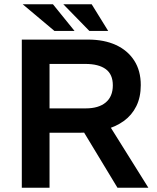

<svg xmlns="http://www.w3.org/2000/svg" viewBox="-20 -887 741 907"><path d="M83 0V-700H396Q472 -700 527.5 -674.5Q583 -649 614 -601Q645 -553 645 -485Q645 -428 624 -385.5Q603 -343 565 -315.5Q527 -288 474.5 -274Q422 -260 359 -260H214V0ZM535 0 365 -281 489 -307 681 0ZM214 -375H385Q446 -375 479.5 -403Q513 -431 513 -484Q513 -536 479.5 -560.5Q446 -585 383 -585H214ZM237 -741 87 -867H230L332 -741ZM402 -741 279 -867H413L491 -741Z"/></svg>

Font: REM Medium
Style: Regular
Weight: 500
Designer: Octavio Pardo
Foundry: Ashler Design
Version: Version 1.005;gftools[0.9.28]